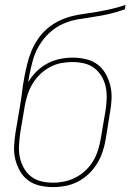

<svg xmlns="http://www.w3.org/2000/svg" viewBox="-20 -755 540 783"><path d="M196 8Q169 8 142.5 2Q116 -4 95.5 -19Q75 -34 62 -56.5Q49 -79 42.5 -105Q36 -131 37.5 -158.5Q39 -186 43 -213L62 -325Q65 -345 68 -364.5Q71 -384 73 -403L79 -439Q84 -465 90.5 -492Q97 -519 107.5 -545Q118 -571 134.5 -595.5Q151 -620 173.5 -639Q196 -658 222 -670.5Q248 -683 275 -689.5Q302 -696 329 -699.5Q356 -703 383.5 -708Q411 -713 438.5 -719.5Q466 -726 492 -735L489 -717Q459 -706 427 -698.5Q395 -691 363.5 -686.5Q332 -682 299.5 -676.5Q267 -671 236.5 -657.5Q206 -644 181 -620.5Q156 -597 139 -568Q122 -539 113.5 -507.5Q105 -476 99 -445L95 -420Q109 -444 129.5 -464Q150 -484 174 -496.5Q198 -509 224 -514.5Q250 -520 276 -520Q303 -520 329.5 -514Q356 -508 376.5 -493Q397 -478 410 -455.5Q423 -433 429.5 -407Q436 -381 435 -353.5Q434 -326 429 -299L411 -187Q407 -162 398.5 -136.5Q390 -111 376 -88Q362 -65 342 -46Q322 -27 298 -14.5Q274 -2 248 3Q222 8 196 8ZM197 -10Q220 -10 243.5 -15Q267 -20 289 -31.5Q311 -43 329.5 -60.5Q348 -78 360.5 -99.5Q373 -121 380 -144Q387 -167 391 -190L410 -302Q414 -326 415 -351Q416 -376 411.5 -399Q407 -422 395 -442.5Q383 -463 365 -477Q347 -491 323.5 -496.5Q300 -502 275 -502Q252 -502 228.5 -497.5Q205 -493 183 -481Q161 -469 143 -451.5Q125 -434 112.5 -413Q100 -392 92.5 -369Q85 -346 81 -323L62 -210Q59 -186 57.5 -161Q56 -136 61 -113Q66 -90 77.5 -69.5Q89 -49 107 -35Q125 -21 148.5 -15.5Q172 -10 197 -10Z"/></svg>

Font: Iosevka Curly Thin
Style: Italic
Weight: 100
Italic angle: -9°
Monospace: yes
Designer: Belleve Invis
Foundry: Belleve Invis
Version: Version 22.1.2; ttfautohint (v1.8.4)